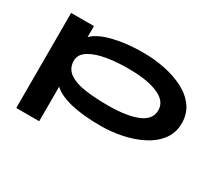

<svg xmlns="http://www.w3.org/2000/svg" viewBox="-122 -715 1245 1116"><g transform="rotate(30 500.0 -157.0)"><path d="M78 167V-471H231V-397Q270 -437 358 -459Q446 -481 557 -481Q633 -481 704 -466.5Q775 -452 832 -422.5Q889 -393 922.5 -346.5Q956 -300 956 -237Q956 -173 921 -126Q886 -79 827.5 -48.5Q769 -18 697.5 -3Q626 12 553 12Q433 12 351.5 -8Q270 -28 232 -65V167ZM529 -112Q657 -112 728.5 -141.5Q800 -171 800 -234Q800 -293 732.5 -324Q665 -355 551 -357Q462 -359 389 -347Q316 -335 273 -308Q230 -281 230 -238Q231 -186 270.5 -158.5Q310 -131 377.5 -121.5Q445 -112 529 -112Z"/></g></svg>

Font: Inconsolata UltraExpanded Black
Style: Regular
Weight: 900
Width: 9
Monospace: yes
Designer: Raph Levien, Cyreal, Brenton Simpson
Foundry: Raph Levien, Cyreal, Google
Version: Version 3.001; ttfautohint (v1.8.2.53-6de2)